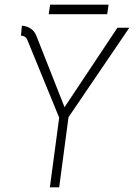

<svg xmlns="http://www.w3.org/2000/svg" viewBox="-20 -805 588 824"><path d="M98 -632Q91 -651 70 -652L74 -695Q122 -690 137 -649L257 -345L484 -686H535L274 -302L234 -1H194L234 -300ZM195 -785H446L440 -744H189Z"/></svg>

Font: Bellota Text Light
Style: Italic
Weight: 300
Italic angle: -7.5°
Designer: Kemie Guaida
Foundry: Kemie Guaida
Version: Version 4.001